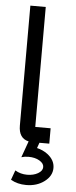

<svg xmlns="http://www.w3.org/2000/svg" viewBox="-58 -676 360 911"><g transform="rotate(5 122.0 -220.0)"><path d="M103 205.1Q61 205.1 29.3 186.5L45.9 140.6Q71.8 156.2 103 156.2Q133.3 156.2 154.8 143.8Q176.3 131.3 176.3 113.3Q176.3 95.7 155 83.3Q133.8 70.8 103 70.8Q84 70.8 68.8 75.7L96.7 -2Q48.8 -12.7 48.8 -73.2V-644.5H122.1V-73.2H195.3V0H148.4L139.2 25.9Q167 32.2 189.5 48.8Q225.1 75.7 225.1 113.3Q225.1 151.4 189.5 178.2Q153.8 205.1 103 205.1Z"/></g></svg>

Font: Catrinity
Style: Regular
Weight: 400
Designer: Alexander Lange
Foundry: High-Logic / Made with FontCreator
Version: Version 2.090;May 20, 2024;FontCreator 15.0.0.2974 64-bit